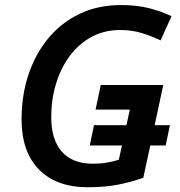

<svg xmlns="http://www.w3.org/2000/svg" viewBox="-20 -745 724 774"><path d="M333 9.8Q207.5 9.8 137.2 -61.5Q66.9 -132.8 66.9 -264.2Q66.9 -358.9 94.2 -442.4Q121.6 -525.9 173.6 -589.4Q225.6 -652.8 299.8 -688.7Q374 -724.6 468.3 -724.6Q527.8 -724.6 576.4 -713.1Q625 -701.7 671.4 -679.7L627.4 -582Q590.3 -600.1 550.5 -612.1Q510.7 -624 464.4 -624Q399.9 -624 348.4 -595.9Q296.9 -567.9 260.7 -518.8Q224.6 -469.7 205.6 -406.5Q186.5 -343.3 186.5 -272.5Q186.5 -181.6 229.5 -133.3Q272.5 -85 355 -85Q385.3 -85 411.9 -89.6Q438.5 -94.2 459 -101.1L471.7 -158.7H341.8L358.9 -240.2H489.7L503.4 -303.2H365.2L386.2 -402.3H638.2L603.5 -240.2H665L647.9 -158.7H585.9L557.6 -28.3Q510.7 -11.7 457.8 -1Q404.8 9.8 333 9.8Z"/></svg>

Font: Open Sans SemiBold
Style: Italic
Weight: 600
Italic angle: -12°
Designer: Monotype Design Team
Foundry: Monotype Imaging Inc.
Version: Version 3.003; ttfautohint (v1.8.4)